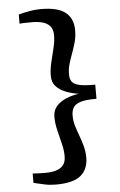

<svg xmlns="http://www.w3.org/2000/svg" viewBox="-62 -848 643 1030"><g transform="rotate(-5 259.5 -333.5)"><path d="M198 138.5Q165.5 138.5 136.8 132.5Q108 126.5 77.5 119V68.5Q84 69 98 69.8Q112 70.5 126.2 70.8Q140.5 71 148 71Q176 71 200.8 64.5Q225.5 58 241 40.8Q256.5 23.5 256.5 -10Q256.5 -40.5 247.5 -77Q238.5 -113.5 229.2 -151.5Q220 -189.5 220 -224Q220 -258 240 -281Q260 -304 292.2 -317.5Q324.5 -331 361 -336Q324.5 -341.5 292.2 -354Q260 -366.5 240 -388.2Q220 -410 220 -444Q220 -479 229.2 -517.2Q238.5 -555.5 247.5 -592.5Q256.5 -629.5 256.5 -660Q256.5 -692.5 241 -710Q225.5 -727.5 200.5 -734Q175.5 -740.5 148 -740.5Q141.5 -740.5 127 -740.2Q112.5 -740 98.2 -739.8Q84 -739.5 77.5 -738.5V-788Q108 -795.5 136.8 -801Q165.5 -806.5 198 -806.5Q290 -806.5 330.8 -773.2Q371.5 -740 371.5 -678Q371.5 -643 363.2 -613.5Q355 -584 344.8 -556.5Q334.5 -529 326.2 -501.5Q318 -474 318 -444Q318 -421.5 327.2 -406.5Q336.5 -391.5 365.2 -384Q394 -376.5 453.5 -377V-301Q394 -301.5 365.2 -291.5Q336.5 -281.5 327.2 -264Q318 -246.5 318 -223.5Q318 -193.5 326.2 -166.2Q334.5 -139 344.8 -111.8Q355 -84.5 363.2 -54.8Q371.5 -25 371.5 9.5Q371.5 71 330.8 104.8Q290 138.5 198 138.5Z"/></g></svg>

Font: Merriweather SemiBold
Style: Regular
Weight: 600
Version: Version 2.100